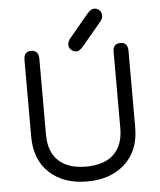

<svg xmlns="http://www.w3.org/2000/svg" viewBox="-56 -848 754 905"><g transform="rotate(-5 321.5 -395.5)"><path d="M353.5 -625Q336.9 -606.4 323.2 -606.4Q309.6 -606.4 298.3 -616.2Q287.1 -626 287.1 -640.1Q287.1 -654.3 297.9 -668.9L391.6 -781.2Q408.2 -799.8 422.9 -799.8Q437.5 -799.8 447.8 -790Q458 -780.3 458 -764.6Q458 -749 447.3 -737.3ZM497.1 -588.9Q497.1 -627.9 532.2 -627.9Q567.4 -627.9 567.4 -587.9V-224.6Q567.4 -116.2 499.5 -53.7Q431.6 8.8 320.3 8.8Q209 8.8 142.1 -53.2Q75.2 -115.2 75.2 -224.6V-587.9Q75.2 -627.9 110.4 -627.9Q124 -627.9 134.8 -618.7Q145.5 -609.4 145.5 -588.9V-227.5Q145.5 -147.5 190.4 -104.5Q235.4 -61.5 321.3 -61.5Q407.2 -61.5 452.1 -104.5Q497.1 -147.5 497.1 -227.5Z"/></g></svg>

Font: Jura
Style: DemiBold
Weight: 600
Version: Version 2.5